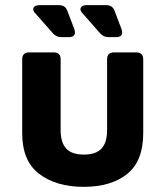

<svg xmlns="http://www.w3.org/2000/svg" viewBox="-20 -709 641 744"><path d="M304 15Q198 15 132 -35Q66 -85 66 -193V-479Q66 -506 93 -506H188Q215 -506 215 -479V-205Q215 -157 236.5 -133.5Q258 -110 305 -110Q352 -110 373.5 -133.5Q395 -157 395 -205V-479Q395 -506 422 -506H508Q535 -506 535 -479V-193Q535 -85 473 -35Q411 15 304 15ZM218 -565Q198 -565 185 -580L118 -656Q105 -669 110 -679Q115 -689 133 -689H209Q233 -689 241 -667L268 -596Q278 -565 246 -565ZM401 -565Q381 -565 368 -580L301 -656Q288 -669 293 -679Q298 -689 316 -689H392Q416 -689 424 -667L451 -596Q461 -565 429 -565Z"/></svg>

Font: Pitagon Sans
Style: Bold
Weight: 700
Designer: Travis Tran
Foundry: Pitagon
Version: Version 1.001; ttfautohint (v1.8.4.7-5d5b);gftools[0.9.26]